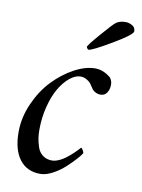

<svg xmlns="http://www.w3.org/2000/svg" viewBox="-74 -670 539 729"><g transform="rotate(10 195.0 -306.0)"><path d="M268.6 -424.8Q300.3 -424.8 329.1 -400.4Q337.9 -388.7 337.9 -374Q337.9 -356 329.3 -343Q320.8 -330.1 304.7 -330.1Q294.4 -330.1 284.4 -335.4Q274.4 -340.8 269.5 -349.6Q262.7 -360.4 258.1 -366.2Q253.4 -372.1 242.7 -378.4Q231.9 -384.8 218.8 -384.8Q198.7 -384.8 177.5 -367.4Q156.2 -350.1 138.9 -320.8Q121.6 -291.5 110.6 -248.5Q99.6 -205.6 99.6 -158.2Q99.6 -141.6 101.8 -126.5Q104 -111.3 110.1 -92.8Q116.2 -74.2 130.9 -63Q145.5 -51.8 167 -51.8Q174.8 -51.8 183.8 -54.7Q192.9 -57.6 200.9 -62Q209 -66.4 217.5 -72.5Q226.1 -78.6 232.7 -84.5Q239.3 -90.3 246.1 -96.7Q252.9 -103 256.8 -107.4Q260.7 -111.3 264.2 -115.2L267.6 -119.1Q270 -119.1 274.7 -111.6Q279.3 -104 279.3 -99.6Q274.4 -91.3 260 -75.2Q245.6 -59.1 225.1 -40.3Q204.6 -21.5 179 -7.8Q153.3 5.9 131.8 5.9Q80.1 5.9 51.8 -31.2Q23.4 -68.4 23.4 -136.7Q23.4 -192.9 47.6 -247.3Q71.8 -301.8 108.2 -339.8Q144.5 -377.9 187.7 -401.4Q231 -424.8 268.6 -424.8ZM230.5 -490.2Q228.5 -490.2 225.6 -493.9Q222.7 -497.6 222.7 -500Q222.7 -505.9 263.9 -553.5Q305.2 -601.1 315.4 -608.4Q329.6 -618.2 351.6 -618.2Q364.3 -618.2 377 -611.1Q389.6 -604 389.6 -588.9Q389.6 -576.2 316.7 -533.2Q243.7 -490.2 230.5 -490.2Z"/></g></svg>

Font: Amiri
Style: Slanted
Weight: 400
Italic angle: 9°
Designer: Khaled Hosny
Version: Version 000.107